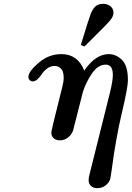

<svg xmlns="http://www.w3.org/2000/svg" viewBox="-20 -734 691 1007"><path d="M128.9 -330.1Q128.9 -358.9 182.4 -404.5Q235.8 -450.2 301.8 -450.2Q387.7 -450.2 421.9 -363.8Q481 -449.7 549.8 -450.2Q588.9 -450.2 619.9 -419.7Q650.9 -389.2 650.9 -313Q650.9 -274.9 619.4 -143.1Q587.9 -11.2 564.9 163.1Q560.1 197.3 558.1 205.1Q551.3 225.1 533.2 239Q515.1 252.9 490.2 252.9Q470.2 252.9 457.5 241.5Q444.8 230 444.8 210.9Q444.8 194.8 450.2 178.2L558.1 -253.9Q572.3 -314 571.8 -341.8Q571.8 -395 534.2 -395Q494.1 -395 462.6 -349.1Q431.2 -303.2 415 -252.9Q409.2 -232.9 387.7 -145.5Q366.2 -58.1 362.8 -47.9Q355 -26.9 336.4 -12.5Q317.9 2 293.9 2Q273.9 2 261.5 -9Q249 -20 249 -39.1Q249 -48.8 307.1 -279.8Q314 -305.7 314 -326.2Q314 -360.4 299.6 -374.3Q285.2 -388.2 267.1 -388.2Q246.1 -388.2 228.5 -375.5Q210.9 -362.8 200.9 -347.4Q190.9 -332 178 -319.6Q165 -307.1 152.8 -307.1Q141.6 -307.1 135.3 -314.2Q128.9 -321.3 128.9 -330.1ZM403.8 -498Q449.7 -647.9 456.1 -662.1Q474.1 -706.1 502.9 -711.9Q510.7 -713.9 522 -713.9Q543.9 -713.9 559.6 -700.9Q575.2 -688 575.2 -668Q575.2 -648.9 559.1 -628.9Q543 -608.9 471.2 -538.1Q441.4 -508.3 422.9 -490.2Z"/></svg>

Font: CMU Serif
Style: BoldItalic
Weight: 700
Italic angle: -14.04°
Version: Version 0.7.0